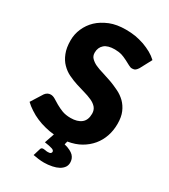

<svg xmlns="http://www.w3.org/2000/svg" viewBox="-219 -841 992 1124"><g transform="rotate(30 277.0 -278.5)"><path d="M515.1 -659.2 473.1 -580.6Q465.3 -568.4 457.5 -562.5Q449.2 -556.6 436 -556.6Q423.8 -556.6 411.6 -564Q406.7 -566.4 396.5 -572Q386.2 -577.6 381.3 -580.1Q358.9 -591.3 342.8 -596.7Q319.8 -603.5 293.9 -603.5Q246.6 -603.5 223.6 -583.5Q200.2 -563 200.2 -528.3Q200.2 -505.9 213.9 -492.2Q230 -476.1 251 -466.8Q274.9 -456.1 303.2 -448.2Q308.1 -446.8 362.3 -428.7Q384.8 -420.9 422.4 -402.8Q450.7 -389.2 474.6 -366.2Q497.6 -343.3 511.2 -311.5Q524.9 -279.8 524.9 -233.4Q524.9 -188.5 511.7 -149.9Q498.5 -110.8 472.7 -79.6Q446.3 -47.9 408.7 -26.4Q372.1 -5.4 321.8 2.9L316.4 24.9Q339.4 30.3 356.4 39.1Q371.1 46.4 381.3 56.6Q390.6 66.9 394.5 78.1Q398.4 89.8 398.4 102.1Q398.4 119.6 389.2 133.3Q378.9 147.9 361.3 157.7Q343.3 167.5 319.3 172.4Q291 178.2 264.6 178.2Q246.6 178.2 227.1 175.8Q209.5 173.8 190.4 169.9L204.6 123.5Q207.5 109.9 221.7 109.9Q229.5 109.9 235.8 111.3Q241.7 113.3 253.4 113.3Q266.6 113.3 272 108.9Q277.3 104.5 277.3 99.1Q277.3 87.9 262.7 83Q243.7 76.7 210.4 72.3L232.9 6.3Q200.7 3.4 171.4 -4.4Q141.1 -11.7 111.8 -24.4Q85 -35.6 58.6 -53.2Q32.7 -69.8 14.2 -87.9L64 -167Q70.3 -175.8 80.1 -181.6Q89.8 -187 101.1 -187Q115.7 -187 131.3 -177.7Q149.9 -166 166 -156.7Q187.5 -144.5 210 -135.7Q235.4 -126 269 -126Q314.5 -126 340.3 -146.5Q366.2 -167 366.2 -210.4Q366.2 -235.4 352.1 -252Q337.9 -268.1 315.4 -278.3Q289.1 -290 263.7 -296.9Q252.9 -299.8 204.1 -314.9Q177.7 -323.2 144.5 -338.9Q116.2 -352.5 92.8 -376.5Q70.3 -398.9 56.2 -434.6Q42 -469.7 42 -520Q42 -562 58.6 -600.1Q75.7 -639.6 106.9 -669.4Q137.2 -698.2 185.5 -718.3Q231 -736.3 292 -736.3Q326.7 -736.3 357.4 -731.4Q383.3 -727.1 417.5 -715.8Q445.3 -705.6 471.2 -691.4Q494.1 -678.7 515.1 -659.2Z"/></g></svg>

Font: Lato-ExtraBold
Style: Regular
Weight: 500
Designer: Lukasz Dziedzic with Adam Twardoch and Botio Nikoltchev
Foundry: tyPoland Lukasz Dziedzic
Version: ""